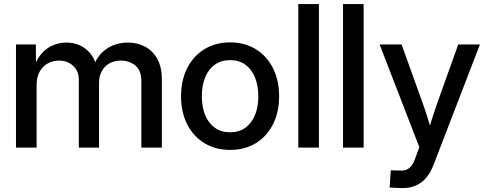

<svg xmlns="http://www.w3.org/2000/svg" viewBox="-20 -748 2466 973"><path d="M61 0V-522.5H161.6L162.6 -409.7H153.3Q167 -450.2 191.7 -477.5Q216.3 -504.9 248.5 -518.6Q280.8 -532.2 316.4 -532.2Q376 -532.2 417.5 -497.3Q459 -462.4 469.2 -408.7H453.6Q464.4 -445.3 489 -473.1Q513.7 -501 549.3 -516.6Q585 -532.2 627.9 -532.2Q676.3 -532.2 715.3 -511.5Q754.4 -490.7 777.3 -449.2Q800.3 -407.7 800.3 -345.7V0H696.3V-336.4Q696.3 -391.6 665.5 -416.3Q634.8 -440.9 592.8 -440.9Q558.6 -440.9 533.7 -426.5Q508.8 -412.1 495.4 -386.7Q481.9 -361.3 481.9 -328.6V0H379.4V-343.8Q379.4 -387.7 350.8 -414.3Q322.3 -440.9 278.3 -440.9Q248.5 -440.9 222.7 -427Q196.8 -413.1 181.2 -385.5Q165.5 -357.9 165.5 -317.4V0Z M1146 11.7Q1071.8 11.7 1015.6 -22.7Q959.5 -57.1 928.5 -118.4Q897.5 -179.7 897.5 -259.8Q897.5 -340.8 928.5 -402.3Q959.5 -463.9 1015.6 -498.5Q1071.8 -533.2 1146 -533.2Q1220.7 -533.2 1276.6 -498.5Q1332.5 -463.9 1363.5 -402.3Q1394.5 -340.8 1394.5 -259.8Q1394.5 -179.7 1363.5 -118.4Q1332.5 -57.1 1276.6 -22.7Q1220.7 11.7 1146 11.7ZM1146 -77.6Q1191.4 -77.6 1223.4 -100.6Q1255.4 -123.5 1272.2 -164.8Q1289.1 -206.1 1289.1 -259.8Q1289.1 -314.5 1272.2 -355.7Q1255.4 -397 1223.4 -420.2Q1191.4 -443.4 1146 -443.4Q1101.1 -443.4 1068.8 -420.4Q1036.6 -397.5 1019.8 -356.2Q1002.9 -314.9 1002.9 -259.8Q1002.9 -205.6 1019.8 -164.6Q1036.6 -123.5 1068.6 -100.6Q1100.6 -77.6 1146 -77.6Z M1596.2 -727.5V0H1491.7V-727.5Z M1822.8 -727.5V0H1718.3V-727.5Z M1954.6 202.1 1960.4 115.2 2006.3 116.2Q2025.4 117.7 2039.6 112.1Q2053.7 106.4 2064.7 92.5Q2075.7 78.6 2084 54.7L2105 -2.4L1903.8 -522.5H2015.1L2119.1 -233.4Q2134.8 -190.9 2147.7 -148.4Q2160.6 -106 2173.3 -64H2144Q2156.7 -106 2170.2 -148.4Q2183.6 -190.9 2198.7 -233.4L2302.2 -522.5H2412.1L2177.2 86.9Q2162.6 126 2140.4 152.1Q2118.2 178.2 2088.6 191.7Q2059.1 205.1 2022 205.1Q2003.9 205.1 1986.6 204.1Q1969.2 203.1 1954.6 202.1Z"/></svg>

Font: Inter 28pt Medium
Style: Regular
Weight: 500
Designer: Rasmus Andersson
Foundry: rsms
Version: Version 4.001;git-66647c0bb